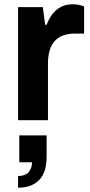

<svg xmlns="http://www.w3.org/2000/svg" viewBox="-20 -559 420 893"><path d="M64 0V-525.9H179.2L189.9 -443.8H196.8Q233.4 -539.1 318.8 -539.1Q348.1 -539.1 371.1 -528.8V-402.8H328.1Q203.1 -402.8 203.1 -263.2V0ZM64 314V259.8Q96.2 259.8 112.5 242.2Q128.9 224.6 128.9 195.8H69.8V70.8H196.8V168.9Q196.8 244.1 161.4 279.1Q126 314 64 314Z"/></svg>

Font: Archivo
Style: Bold
Weight: 700
Designer: Hector Gatti
Foundry: Omnibus-Type
Version: Version 2.001